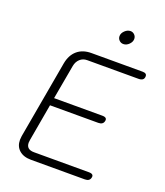

<svg xmlns="http://www.w3.org/2000/svg" viewBox="-160 -1004 953 1111"><g transform="rotate(20 316.5 -448.5)"><path d="M64 -87Q64 -94 66 -110L151 -590Q161 -643 194.5 -671.5Q228 -700 281 -700H596Q622 -700 622 -681Q622 -653 588 -653H272Q246 -653 228 -636.5Q210 -620 205 -593L167 -381H464Q496 -381 490 -357Q485 -334 456 -334H159L119 -107Q117 -95 117 -89Q117 -47 165 -47H503Q535 -47 529 -23Q524 0 495 0H163Q117 0 90.5 -23.5Q64 -47 64 -87ZM400 -848Q400 -866 416 -881.5Q432 -897 451 -897Q465 -897 475.5 -886.5Q486 -876 486 -861Q486 -843 470.5 -827.5Q455 -812 436 -812Q421 -812 410.5 -822.5Q400 -833 400 -848Z"/></g></svg>

Font: Kodchasan ExtraLight
Style: Italic
Weight: 275
Italic angle: -10°
Version: Version 1.000; ttfautohint (v1.6)